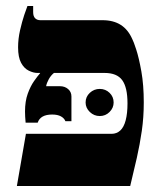

<svg xmlns="http://www.w3.org/2000/svg" viewBox="-20 -617 533 637"><path d="M36 0 66 -173H350Q367 -173 379 -184Q391 -195 397 -218Q403 -241 403 -274Q403 -327 385.5 -351Q368 -375 327 -375H104Q91 -375 75.5 -382.5Q60 -390 50 -408.5Q40 -427 40 -460Q40 -488 46.5 -516.5Q53 -545 60.5 -567.5Q68 -590 71 -597H90V-577Q90 -563 96.5 -556.5Q103 -550 114 -550H320Q356 -550 380.5 -534.5Q405 -519 419 -487Q423 -480 432 -452.5Q441 -425 449 -380Q457 -335 457 -277Q457 -228 450.5 -183Q444 -138 434 -93.5Q424 -49 412 0ZM65 -210Q64 -222 63.5 -230Q63 -238 63 -247Q63 -281 72 -306Q81 -331 93 -348Q105 -365 113 -374V-387H159V-375Q149 -367 142 -354.5Q135 -342 133 -331H179Q195 -331 206 -321.5Q217 -312 217 -297V-215H197Q193 -225 182 -231Q171 -237 153 -237Q114 -237 105 -210ZM311 -232Q292 -232 278 -245.5Q264 -259 264 -277Q264 -296 278 -309Q292 -322 311 -322Q330 -322 343.5 -309Q357 -296 357 -277Q357 -259 343.5 -245.5Q330 -232 311 -232Z"/></svg>

Font: Frank Ruhl Libre ExtraBold
Style: Regular
Weight: 800
Designer: Yanek Iontef
Foundry: Fontef
Version: Version 6.003;gftools[0.9.30]